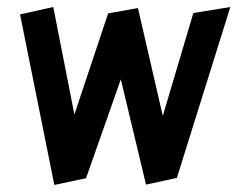

<svg xmlns="http://www.w3.org/2000/svg" viewBox="-20 -522 719 547"><path d="M636.2 -502 530.8 -484.9 443.8 -191.9 373 -499 288.1 -483.9 191.9 -195.8 131.8 -502 37.1 -481 134.8 4.9 225.1 -14.2 324.2 -295.9 396 3.9 483.9 -15.1Z"/></svg>

Font: Comic Neue Angular
Style: Bold
Weight: 700
Designer: Craig Rozynski
Foundry: Craig Rozynski
Version: Version 2.003